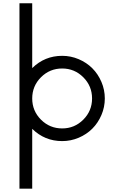

<svg xmlns="http://www.w3.org/2000/svg" viewBox="-20 -850 715 1170"><path d="M358.9 -509.8Q411.6 -509.8 459.7 -489.3Q507.8 -468.8 542.7 -433.8Q577.6 -398.9 598.1 -350.8Q618.7 -302.7 618.7 -250Q618.7 -197.3 598.1 -149.2Q577.6 -101.1 542.7 -66.2Q507.8 -31.2 459.7 -10.7Q411.6 9.8 358.9 9.8Q252.4 9.8 176.3 -64.9V299.8H98.6V-830.1H176.3V-435.1Q252.4 -509.8 358.9 -509.8ZM358.9 -67.4Q434.1 -67.4 487.5 -120.8Q541 -174.3 541 -250Q541 -325.7 487.5 -379.2Q434.1 -432.6 358.9 -432.6Q283.2 -432.6 229.7 -379.2Q176.3 -325.7 176.3 -250Q176.3 -174.3 229.7 -120.8Q283.2 -67.4 358.9 -67.4Z"/></svg>

Font: Now
Style: Regular
Weight: 400
Designer: Alfredo Marco Pradil
Foundry: Alfredo Marco Pradil
Version: Version 1.002;PS 001.002;hotconv 1.0.88;makeotf.lib2.5.64775